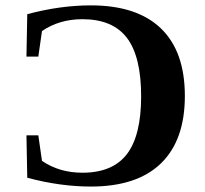

<svg xmlns="http://www.w3.org/2000/svg" viewBox="-20 -682 762 712"><path d="M503.4 -324.7Q503.4 -472.2 450.7 -541.5Q397.9 -610.8 285.6 -610.8Q200.2 -610.8 135.7 -566.9L122.1 -472.2H78.1L81.1 -629.4Q203.1 -662.1 316.9 -662.1Q487.8 -662.1 576.7 -576.7Q665.5 -491.2 665.5 -326.2Q665.5 -162.1 576.9 -76.2Q488.3 9.8 316.9 9.8Q203.1 9.8 81.1 -22.9L78.1 -180.2H122.1L135.7 -85.4Q200.2 -41.5 285.6 -41.5Q397.9 -41.5 450.7 -110.6Q503.4 -179.7 503.4 -324.7Z"/></svg>

Font: Liberation Serif
Style: Bold
Weight: 700
Designer: Steve Matteson
Foundry: Ascender Corporation
Version: Version 2.1.5